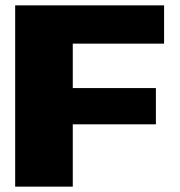

<svg xmlns="http://www.w3.org/2000/svg" viewBox="-20 -695 672 715"><path d="M36.5 0H251V-232H560.5V-367H251V-532.5H591V-675H36.5Z"/></svg>

Font: Anybody SemiExpanded ExtraBold
Style: Regular
Weight: 800
Width: 6
Version: Version 1.113;gftools[0.9.25]